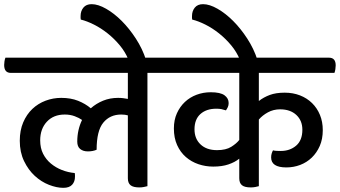

<svg xmlns="http://www.w3.org/2000/svg" viewBox="-50 -889 1632 922"><path d="M414 -170Q396 -162 372 -162Q349 -162 335 -173.5Q321 -185 321 -209Q321 -265 344 -313Q330 -323 308.5 -331Q287 -339 261 -339Q207 -339 175 -304.5Q143 -270 143 -215Q143 -178 157 -150.5Q171 -123 194.5 -103.5Q218 -84 247.5 -72.5Q277 -61 309 -58Q310 -53 310 -49Q310 -45 310 -40Q310 -17 296.5 -2Q283 13 254 13Q222 13 185 -1.5Q148 -16 117 -44.5Q86 -73 65.5 -115.5Q45 -158 45 -213Q45 -263 61.5 -301.5Q78 -340 105.5 -366Q133 -392 169 -405.5Q205 -419 244 -419Q290 -419 325 -405Q360 -391 386 -369Q412 -392 445 -405.5Q478 -419 517 -419Q531 -419 542 -417.5Q553 -416 564 -414V-539H2Q-30 -539 -30 -577Q-30 -585 -28.5 -594.5Q-27 -604 -24 -612H737Q769 -612 769 -575Q769 -567 767.5 -557Q766 -547 763 -539H658V5Q650 7 640.5 9Q631 11 619 11Q590 11 577 0.5Q564 -10 564 -33V-335Q557 -337 549.5 -338Q542 -339 532 -339Q478 -339 446 -300Q414 -261 414 -170Z M567 -602Q552 -639 525.5 -671Q499 -703 467 -728.5Q435 -754 401 -771Q367 -788 338 -795Q337 -798 337 -802.5Q337 -807 337 -812Q337 -836 350.5 -852.5Q364 -869 390 -869Q421 -869 459.5 -847Q498 -825 534.5 -788.5Q571 -752 602.5 -703.5Q634 -655 651 -602Z M1193 -539V-404Q1216 -422 1245.5 -433Q1275 -444 1317 -444Q1357 -444 1390.5 -431Q1424 -418 1448.5 -394Q1473 -370 1486.5 -337Q1500 -304 1500 -264Q1500 -221 1485.5 -188Q1471 -155 1447 -132Q1423 -109 1391.5 -97Q1360 -85 1325 -85Q1252 -85 1252 -133Q1252 -144 1255 -153Q1258 -162 1261 -167Q1268 -165 1279 -164.5Q1290 -164 1298 -164Q1342 -164 1372 -189.5Q1402 -215 1402 -266Q1402 -310 1373 -337Q1344 -364 1295 -364Q1263 -364 1236.5 -349.5Q1210 -335 1193 -315V5Q1186 7 1176 9Q1166 11 1154 11Q1125 11 1112 0.5Q1099 -10 1099 -33V-127Q1078 -110 1047 -99.5Q1016 -89 974 -89Q937 -89 903 -100.5Q869 -112 842.5 -135Q816 -158 800.5 -192.5Q785 -227 785 -272Q785 -313 799.5 -345Q814 -377 838 -399.5Q862 -422 894 -434Q926 -446 962 -446Q1008 -446 1028 -431.5Q1048 -417 1048 -394Q1048 -383 1044 -374.5Q1040 -366 1035 -359Q1023 -363 1013 -365Q1003 -367 989 -367Q941 -367 912.5 -341.5Q884 -316 884 -268Q884 -223 913 -195.5Q942 -168 992 -168Q1035 -168 1060.5 -184Q1086 -200 1099 -217V-539H740Q708 -539 708 -577Q708 -585 709.5 -594.5Q711 -604 714 -612H1530Q1562 -612 1562 -575Q1562 -567 1560.5 -557Q1559 -547 1556 -539Z M1102 -602Q1087 -639 1060.5 -671Q1034 -703 1002 -728.5Q970 -754 936 -771Q902 -788 873 -795Q872 -798 872 -802.5Q872 -807 872 -812Q872 -836 885.5 -852.5Q899 -869 925 -869Q956 -869 994.5 -847Q1033 -825 1069.5 -788.5Q1106 -752 1137.5 -703.5Q1169 -655 1186 -602Z"/></svg>

Font: Baloo 2 Medium
Style: Regular
Weight: 500
Designer: Sarang Kulkarni and Ek Type
Foundry: Ek Type
Version: Version 1.640;hotconv 1.0.111;makeotfexe 2.5.65597; ttfautoh